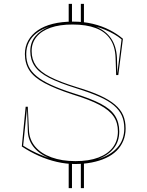

<svg xmlns="http://www.w3.org/2000/svg" viewBox="-20 -835 761 995"><path d="M399 140V0H415V140ZM336 140V0H353V140ZM336 -715V-815H353V-715ZM399 -715V-815H415V-715ZM368 15Q323 15 275 4Q227 -7 181 -27.5Q135 -48 93 -76L113 -282H124L130 -161Q132 -111 162.5 -75Q193 -39 247 -19.5Q301 0 371 0Q441 0 490 -18.5Q539 -37 565 -71.5Q591 -106 591 -154Q591 -199 569 -231.5Q547 -264 496.5 -291Q446 -318 358 -345Q266 -375 211 -404.5Q156 -434 132.5 -470Q109 -506 109 -555Q109 -594 126.5 -625Q144 -656 176 -678Q208 -700 254 -711.5Q300 -723 359 -723Q413 -723 461 -711.5Q509 -700 548.5 -679.5Q588 -659 617 -634L593 -446H582L579 -535Q577 -594 551 -632.5Q525 -671 476 -689.5Q427 -708 356 -708Q289 -708 242 -691.5Q195 -675 169.5 -644Q144 -613 144 -570Q144 -527 166 -495Q188 -463 239.5 -436.5Q291 -410 379 -383Q450 -362 498 -340Q546 -318 575.5 -293Q605 -268 618 -238Q631 -208 631 -169Q631 -134 618.5 -104.5Q606 -75 583.5 -53Q561 -31 528.5 -16Q496 -1 455.5 7Q415 15 368 15ZM124 -160 120 -274 100 -80Q122 -66 144 -54.5Q166 -43 188.5 -33.5Q211 -24 232 -17Q180 -39 152 -76Q124 -113 124 -160ZM477 -697Q528 -676 555.5 -636Q583 -596 586 -536L588 -455L610 -631Q592 -646 571 -658Q550 -670 526.5 -680Q503 -690 477 -697ZM624 -169Q624 -207 611.5 -235.5Q599 -264 570.5 -288.5Q542 -313 494.5 -334Q447 -355 377 -377Q287 -405 234.5 -432Q182 -459 159.5 -492.5Q137 -526 137 -570Q137 -616 163.5 -647.5Q190 -679 234 -696Q196 -684 169.5 -663.5Q143 -643 129.5 -615.5Q116 -588 116 -555Q116 -519 128.5 -491.5Q141 -464 169.5 -440.5Q198 -417 244.5 -395.5Q291 -374 360 -352Q449 -325 501.5 -297.5Q554 -270 576 -235.5Q598 -201 598 -154Q598 -101 568.5 -65Q539 -29 487 -10Q520 -20 545 -35Q570 -50 588 -70Q606 -90 615 -115Q624 -140 624 -169Z"/></svg>

Font: Kalnia Glaze Thin ExtraLight
Style: Regular
Weight: 250
Version: Version 1.110